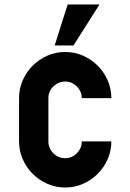

<svg xmlns="http://www.w3.org/2000/svg" viewBox="-20 -824 582 857"><path d="M271 -592Q313 -592 350.5 -575.5Q388 -559 416 -531Q444 -503 460.5 -465.5Q477 -428 477 -386H345Q345 -416 323 -438Q301 -460 271 -460Q241 -460 218.5 -438.5Q196 -417 196 -386V-193Q196 -162 218 -140Q240 -118 271 -118Q302 -118 323.5 -140.5Q345 -163 345 -193H477Q477 -151 460.5 -113.5Q444 -76 416 -48Q388 -20 350.5 -3.5Q313 13 271 13Q229 13 191.5 -3.5Q154 -20 126 -48Q98 -76 81.5 -113.5Q65 -151 65 -193V-386Q65 -428 81.5 -465.5Q98 -503 126 -531Q154 -559 191.5 -575.5Q229 -592 271 -592ZM282 -804H424L308 -621H224Z"/></svg>

Font: PostBus
Style: Regular
Weight: 400
Designer: Peter Wiegel
Version: Version 1.001